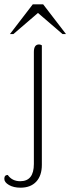

<svg xmlns="http://www.w3.org/2000/svg" viewBox="-77 -720 326 890"><path d="M-57 109Q-57 91 -41 91Q-21 120 17 120Q80 120 80 40V-479Q80 -514 104 -514Q110 -514 117 -510V44Q117 94 91 122Q65 150 18 150Q-14 150 -35.5 137.5Q-57 125 -57 109ZM75 -700H123L229 -562H213L99 -660L-15 -562H-31Z"/></svg>

Font: Thasadith
Style: Regular
Weight: 400
Designer: Cadson Demak Co.,Ltd.
Foundry: Cadson Demak Co.,Ltd.
Version: Version 1.000; ttfautohint (v1.6)